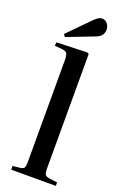

<svg xmlns="http://www.w3.org/2000/svg" viewBox="-182 -1027 697 1080"><g transform="rotate(20 166.5 -487.0)"><path d="M40 0V-22L83 -27Q103 -29 108 -39Q113 -49 113 -77V-676Q113 -709 106.5 -721Q100 -733 77 -735L32 -739L34 -760L219 -766L227 -760V-74Q227 -50 232.5 -40Q238 -30 259 -27L307 -21V0ZM68 -804 58 -819 187 -950Q201 -963 210.5 -968.5Q220 -974 230 -974Q251 -974 263 -958Q275 -942 275 -923Q275 -904 265 -890Q255 -876 231 -867Z"/></g></svg>

Font: Literata 60pt Medium
Style: Regular
Weight: 500
Designer: Latin by Veronika Burian and Jose Scaglione. Greek by Irene Vlachou. Cyrillic by Vera Evstafieva.
Foundry: TypeTogether
Version: Version 3.103;gftools[0.9.29]